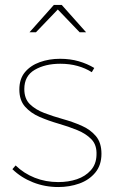

<svg xmlns="http://www.w3.org/2000/svg" viewBox="-20 -754 467 774"><path d="M350 -463Q325 -479 293 -488Q261 -497 223 -497Q162 -497 120 -472.5Q78 -448 78 -395Q78 -356 100.5 -334Q123 -312 158.5 -298.5Q194 -285 233.5 -274Q273 -263 308.5 -247.5Q344 -232 366.5 -205.5Q389 -179 389 -134Q389 -88 364 -58Q339 -28 299.5 -14Q260 0 215 0Q161 0 113 -19Q65 -38 30 -72L43 -87Q76 -55 120 -37.5Q164 -20 215 -20Q256 -20 290 -31.5Q324 -43 346 -67.5Q368 -92 369 -129Q371 -169 349 -192Q327 -215 291.5 -229.5Q256 -244 216 -255.5Q176 -267 140 -282.5Q104 -298 81 -324Q58 -350 58 -393Q58 -436 80.5 -463Q103 -490 140.5 -503.5Q178 -517 222 -517Q263 -517 297.5 -507Q332 -497 360 -480ZM197 -734H229L327 -624H301L207 -722H219L125 -624H99Z"/></svg>

Font: Alexandria Thin
Style: Regular
Weight: 250
Designer: Mohamed Gaber
Foundry: Kief Type Foundry
Version: Version 5.100